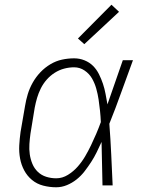

<svg xmlns="http://www.w3.org/2000/svg" viewBox="-20 -785 640 813"><path d="M218 8Q190 8 163 1Q136 -6 115.5 -23Q95 -40 82.5 -63.5Q70 -87 65 -114Q60 -141 61.5 -169Q63 -197 67 -226L86 -336Q90 -361 97.5 -386Q105 -411 118.5 -435Q132 -459 151 -479Q170 -499 193.5 -513Q217 -527 242.5 -532.5Q268 -538 294 -538Q317 -538 338 -529.5Q359 -521 374 -506Q389 -491 399 -471Q409 -451 416 -430Q423 -409 427 -387Q431 -365 435 -343Q451 -390 467.5 -436.5Q484 -483 500 -530H543Q518 -463 494 -395.5Q470 -328 443 -261Q448 -196 451 -130.5Q454 -65 457 0H414Q413 -46 412 -92Q411 -138 410 -184Q400 -162 389.5 -140.5Q379 -119 366 -99Q353 -79 338 -59.5Q323 -40 304 -25Q285 -10 263 -1Q241 8 218 8ZM218 -30Q244 -30 267.5 -44.5Q291 -59 309 -79.5Q327 -100 340.5 -123Q354 -146 365.5 -170Q377 -194 387.5 -218.5Q398 -243 407 -268Q406 -292 403.5 -316Q401 -340 397.5 -363.5Q394 -387 387.5 -410Q381 -433 369.5 -453Q358 -473 338 -486.5Q318 -500 294 -500Q273 -500 252 -494.5Q231 -489 212 -477Q193 -465 178 -448Q163 -431 153 -411Q143 -391 137 -370.5Q131 -350 127 -329L109 -219Q106 -197 104.5 -175Q103 -153 106 -132Q109 -111 117 -91.5Q125 -72 140 -57.5Q155 -43 175.5 -36.5Q196 -30 218 -30ZM337 -598 310 -622 452 -765 484 -735Z"/></svg>

Font: Iosevka Curly Slab XLtEx
Style: Italic
Weight: 200
Width: 7
Italic angle: -9°
Monospace: yes
Designer: Belleve Invis
Foundry: Belleve Invis
Version: Version 11.1.0; ttfautohint (v1.8.3)